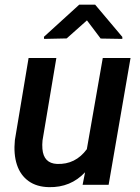

<svg xmlns="http://www.w3.org/2000/svg" viewBox="-20 -770 584 800"><path d="M334.5 -52.2Q274.4 11.7 184.1 9.8Q132.8 8.8 98.9 -15.6Q64.9 -40 50.5 -83.7Q36.1 -127.4 42 -186.5L99.1 -528.3H214.8L157.2 -185.1Q155.3 -167 156.7 -149.9Q161.6 -89.4 217.8 -86.9Q294.4 -84 341.8 -148.4L408.2 -528.3H523.9L432.6 0H324.2ZM489.7 -616.2V-607.9L399.4 -609.4L342.3 -685.1L257.8 -609.9L163.6 -607.9L163.1 -616.7L310.1 -750.5H376.5Z"/></svg>

Font: RobotoDraft Medium
Style: Italic
Weight: 500
Italic angle: -12°
Version: Version 2.001152; 2014